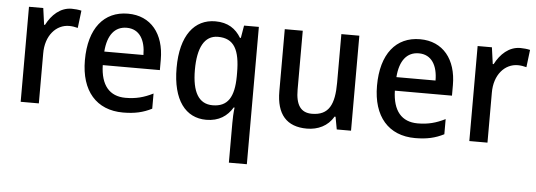

<svg xmlns="http://www.w3.org/2000/svg" viewBox="-50 -697 3031 1085"><g transform="rotate(5 1465.0 -154.5)"><path d="M317 -549C252 -549 204 -503 174 -445H169L156 -539H75V0H178V-282C177 -386 238 -451 311 -451C327 -451 346 -448 360 -444L372 -543C355 -547 334 -549 317 -549Z M636 -549C500 -549 416 -447 416 -266C416 -92 505 10 656 10C722 10 770 -1 819 -26V-112C767 -86 722 -74 663 -74C572 -74 522 -133 519 -247H843V-307C843 -452 767 -549 636 -549ZM636 -469C709 -469 743 -408 743 -324H521C528 -419 569 -469 636 -469Z M1277 15V240H1379V-539H1295L1283 -468H1278C1248 -518 1203 -549 1132 -549C1014 -549 936 -453 936 -268C936 -85 1011 10 1128 10C1200 10 1247 -23 1277 -73H1282C1278 -42 1277 -9 1277 15ZM1157 -75C1078 -75 1040 -140 1040 -266C1040 -391 1077 -463 1154 -463C1246 -463 1279 -399 1279 -269V-249C1278 -132 1243 -75 1157 -75Z M1949 -539H1847V-263C1847 -141 1817 -76 1720 -76C1657 -76 1628 -118 1628 -205V-539H1526V-187C1526 -56 1584 10 1699 10C1761 10 1818 -16 1849 -71H1855L1868 0H1949Z M2293 -549C2157 -549 2073 -447 2073 -266C2073 -92 2162 10 2313 10C2379 10 2427 -1 2476 -26V-112C2424 -86 2379 -74 2320 -74C2229 -74 2179 -133 2176 -247H2500V-307C2500 -452 2424 -549 2293 -549ZM2293 -469C2366 -469 2400 -408 2400 -324H2178C2185 -419 2226 -469 2293 -469Z M2862 -549C2797 -549 2749 -503 2719 -445H2714L2701 -539H2620V0H2723V-282C2722 -386 2783 -451 2856 -451C2872 -451 2891 -448 2905 -444L2917 -543C2900 -547 2879 -549 2862 -549Z"/></g></svg>

Font: Noto Sans Devanagari UI SemiCondensed Medium
Style: Regular
Weight: 500
Width: 4
Designer: Jelle Bosma - Monotype Design Team
Foundry: Monotype Imaging Inc.
Version: Version 2.004